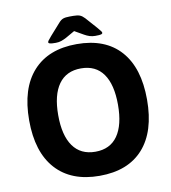

<svg xmlns="http://www.w3.org/2000/svg" viewBox="-93 -940 917 1028"><g transform="rotate(-10 365.5 -426.0)"><path d="M366 8Q212 8 128.5 -84.5Q45 -177 45 -350Q45 -523 128.5 -615.5Q212 -708 366 -708Q521 -708 603.5 -615.5Q686 -523 686 -350Q686 -177 603.5 -84.5Q521 8 366 8ZM366 -123Q446 -123 487 -181.5Q528 -240 528 -350Q528 -460 487 -518Q446 -576 366 -576Q286 -576 244.5 -518Q203 -460 203 -350Q203 -240 244.5 -181.5Q286 -123 366 -123ZM258 -734Q233 -734 225.5 -736.5Q218 -739 218 -744Q218 -747 221.5 -752.5Q225 -758 239 -774L295 -837Q307 -851 319.5 -855.5Q332 -860 355 -860H375Q398 -860 410.5 -855Q423 -850 436 -836L491 -774Q505 -758 508.5 -752.5Q512 -747 512 -744Q512 -739 505 -736.5Q498 -734 472 -734Q456 -734 442 -738.5Q428 -743 414 -751L365 -779L316 -751Q303 -744 289 -739Q275 -734 258 -734Z"/></g></svg>

Font: Asap
Style: Regular
Weight: 400
Designer: Pablo Cosgaya
Foundry: Omnibus-Type
Version: Version 3.001